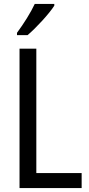

<svg xmlns="http://www.w3.org/2000/svg" viewBox="-20 -963 457 983"><path d="M258 -934V-943H158C137 -898 103 -844 67 -795V-783H121C164 -819 233 -894 258 -934ZM80 0H398V-77H166V-714H80Z"/></svg>

Font: Noto Sans Arabic UI Cn
Style: Regular
Weight: 400
Width: 3
Designer: Monotype Design Team, Nadine Chahine and Nizar Qandah
Foundry: Monotype Imaging Inc.
Version: Version 2.010